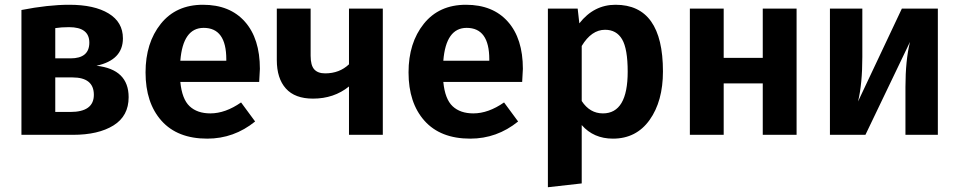

<svg xmlns="http://www.w3.org/2000/svg" viewBox="-20 -566 4027 806"><path d="M212 -96H275Q374 -96 374 -168Q374 -241 284 -241H212ZM270 -452Q237 -452 212 -448V-321H276Q355 -321 355 -387Q355 -452 270 -452ZM385 -290Q520 -275 520 -158Q520 -79 456.5 -39.5Q393 0 286 0H70V-524Q182 -546 271 -546Q376 -546 436 -509.5Q496 -473 496 -405Q496 -314 385 -290Z M930 -311V-317Q930 -449 835 -449Q748 -449 737 -311ZM1071 -277Q1071 -267 1068 -222H737Q744 -150 776 -120Q808 -90 863 -90Q926 -90 992 -136L1051 -56Q962 16 850 16Q725 16 658 -59Q591 -134 591 -262Q591 -386 655 -466Q719 -546 832 -546Q945 -546 1008 -475Q1071 -404 1071 -277Z M1587 -530V0H1445V-203Q1382 -152 1294 -152Q1218 -152 1180 -194.5Q1142 -237 1142 -314V-530H1284V-332Q1284 -292 1299 -275Q1314 -258 1345 -258Q1405 -258 1445 -296V-530Z M2034 -311V-317Q2034 -449 1939 -449Q1852 -449 1841 -311ZM2175 -277Q2175 -267 2172 -222H1841Q1848 -150 1880 -120Q1912 -90 1967 -90Q2030 -90 2096 -136L2155 -56Q2066 16 1954 16Q1829 16 1762 -59Q1695 -134 1695 -262Q1695 -386 1759 -466Q1823 -546 1936 -546Q2049 -546 2112 -475Q2175 -404 2175 -277Z M2511 -90Q2615 -90 2615 -265Q2615 -361 2591.5 -401Q2568 -441 2520 -441Q2463 -441 2422 -373V-142Q2456 -90 2511 -90ZM2564 -546Q2763 -546 2763 -266Q2763 -141 2707 -62.5Q2651 16 2553 16Q2472 16 2422 -41V204L2280 220V-530H2405L2412 -468Q2473 -546 2564 -546Z M3182 -216H3018V0H2876V-530H3018V-323H3182V-530H3324V0H3182Z M3917 0H3781V-201Q3781 -312 3800 -390L3613 0H3464V-530H3600V-327Q3600 -214 3582 -140L3766 -530H3917Z"/></svg>

Font: FiraSans
Style: Regular
Weight: 600
Designer: Carrois Corporate & Edenspiekermann AG
Foundry: Carrois Corporate GbR & Edenspiekermann AG
Version: Version 3.106;PS 003.106;hotconv 1.0.70;makeotf.lib2.5.58329